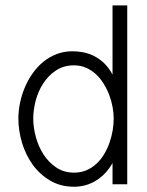

<svg xmlns="http://www.w3.org/2000/svg" viewBox="-20 -690 551 719"><path d="M401.4 0V-79.6Q377.9 -37.6 340.3 -14.2Q302.7 9.3 257.3 9.3Q207 9.3 168 -13.7Q128.9 -36.6 102.5 -73.2Q76.2 -109.9 62.5 -155.3Q48.8 -200.7 48.8 -246.1Q48.8 -274.4 54.9 -304.2Q61 -334 72.8 -362.1Q84.5 -390.1 101.8 -414.8Q119.1 -439.5 141.6 -458Q164.1 -476.6 191.7 -487.3Q219.2 -498 251.5 -498Q271 -498 291.7 -494.1Q312.5 -490.2 332.3 -480.2Q352.1 -470.2 369.9 -453.4Q387.7 -436.5 401.4 -410.6V-669.9H456.5V0ZM104.5 -246.1Q104.5 -213.9 114 -178Q123.5 -142.1 142.6 -112.3Q161.6 -82.5 190.4 -63Q219.2 -43.5 257.3 -43.5Q283.2 -43.5 304 -52.5Q324.7 -61.5 341.3 -76.9Q357.9 -92.3 370.1 -112.8Q382.3 -133.3 390.1 -155.8Q397.9 -178.2 401.9 -201.4Q405.8 -224.6 405.8 -246.1Q405.8 -266.6 401.6 -289.3Q397.5 -312 389.2 -334Q380.9 -356 368.4 -376.2Q356 -396.5 339.4 -411.9Q322.8 -427.2 302.2 -436.3Q281.7 -445.3 257.3 -445.3Q218.8 -445.3 189.9 -426.3Q161.1 -407.2 142.1 -377.9Q123 -348.6 113.8 -313.5Q104.5 -278.3 104.5 -246.1Z"/></svg>

Font: SaysetthaMai
Style: Regular
Weight: 400
Designer: John M. Durdin
Foundry: Lao Script for Windows
Version: Version 1.101